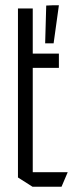

<svg xmlns="http://www.w3.org/2000/svg" viewBox="-20 -707 276 727"><path d="M48 -450V-675H104V-504L49 -450ZM49 -450 104 -504H203V-450ZM103 0 48 -35V-450H104V0ZM104 0V-55H236V-54L213 0ZM151 -543 155 -686 179 -687H203L183 -543Z"/></svg>

Font: Foldit Thin Light
Style: Regular
Weight: 300
Version: Version 1.003